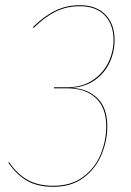

<svg xmlns="http://www.w3.org/2000/svg" viewBox="-20 -710 503 739"><path d="M421 -556Q421 -511 402.5 -470.5Q384 -430 347 -403Q310 -376 257 -372Q319 -368 356 -331Q393 -294 393 -223Q393 -169 371 -115.5Q349 -62 302.5 -26.5Q256 9 185 9Q125 9 84.5 -14Q44 -37 12 -84L15 -86Q46 -40 86.5 -17.5Q127 5 185 5Q255 5 301 -30Q347 -65 368 -117.5Q389 -170 389 -223Q389 -295 349 -332.5Q309 -370 239 -370H188V-374H237Q296 -374 336.5 -401Q377 -428 397 -469.5Q417 -511 417 -556Q417 -615 383.5 -650.5Q350 -686 287 -686Q236 -686 194.5 -665.5Q153 -645 110 -603L106 -605Q150 -648 193 -669Q236 -690 287 -690Q351 -690 386 -653.5Q421 -617 421 -556Z"/></svg>

Font: Fira Sans Condensed Four
Style: Italic
Weight: 100
Width: 3
Italic angle: -8°
Designer: bBox Type GmbH & Carrois Corporate GbR & Edenspiekermann AG
Foundry: bBox Type GmbH & Carrois Corporate GbR & Edenspiekermann AG
Version: Version 4.301